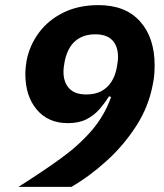

<svg xmlns="http://www.w3.org/2000/svg" viewBox="-20 -730 640 750"><path d="M245 -249Q168 -249 123.5 -302Q79 -355 79 -441Q79 -455 80.5 -468Q82 -481 84 -494Q96 -554 132.5 -603Q169 -652 228 -681Q287 -710 365 -710Q470 -710 527 -646.5Q584 -583 584 -475Q584 -456 582.5 -437.5Q581 -419 577 -401Q561 -314 512.5 -238.5Q464 -163 397.5 -102.5Q331 -42 259 0H52Q144 -58 216 -110Q288 -162 338 -220Q388 -278 414 -351L406 -354Q389 -327 368 -303Q347 -279 317.5 -264Q288 -249 245 -249ZM317 -361Q351 -361 375 -373.5Q399 -386 414.5 -409.5Q430 -433 436 -465Q438 -476 439.5 -487Q441 -498 441 -508Q441 -549 419 -572.5Q397 -596 352 -596Q319 -596 294.5 -583.5Q270 -571 255 -548Q240 -525 233 -492Q231 -481 229.5 -470.5Q228 -460 228 -449Q228 -409 250 -385Q272 -361 317 -361Z"/></svg>

Font: IBM Plex Sans
Style: Bold Italic
Weight: 700
Italic angle: -11.31°
Designer: Mike Abbink, Paul van der Laan, Pieter van Rosmalen
Foundry: Bold Monday
Version: Version 3.201